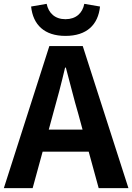

<svg xmlns="http://www.w3.org/2000/svg" viewBox="-24 -980 689 1000"><path d="M415 -960C406 -912 372 -880 317 -880C262 -880 229 -912 219 -960L138 -946C148 -851 207 -793 317 -793C428 -793 487 -851 497 -946ZM230 -305 252 -386C274 -463 296 -547 315 -628H319C341 -548 361 -463 384 -386L406 -305ZM490 0H645L407 -740H233L-4 0H146L198 -190H438Z"/></svg>

Font: Noto Sans CJK KR Bold
Style: Regular
Weight: 700
Designer: Ryoko NISHIZUKA (kana & ideographs); Paul D. Hunt (Latin, Greek & Cyrillic); Wenlong ZHANG (bopomofo); Sandoll Communica
Foundry: Adobe Systems Incorporated
Version: Version 1.004;PS 1.004;hotconv 1.0.82;makeotf.lib2.5.63406